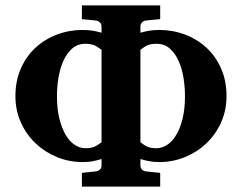

<svg xmlns="http://www.w3.org/2000/svg" viewBox="-20 -691 896 711"><path d="M356 -506.8Q348.1 -512.2 342 -516.4Q335.9 -520.5 329.6 -523.2Q323.2 -525.9 315.4 -527.3Q307.6 -528.8 295.9 -528.8Q266.6 -528.8 246.6 -510.7Q226.6 -492.7 214.1 -464.4Q201.7 -436 196.3 -401.9Q190.9 -367.7 190.9 -335Q190.9 -287.1 200 -251.2Q209 -215.3 223.6 -190.9Q238.3 -166.5 257.1 -154.3Q275.9 -142.1 295.9 -142.1Q307.6 -142.1 315.4 -143.6Q323.2 -145 329.6 -147.7Q335.9 -150.4 342 -154.5Q348.1 -158.7 356 -164.1ZM665 -335Q665 -367.7 659.7 -401.9Q654.3 -436 641.8 -464.4Q629.4 -492.7 609.4 -510.7Q589.4 -528.8 560.1 -528.8Q547.9 -528.8 540 -527.3Q532.2 -525.9 525.9 -523.2Q519.5 -520.5 513.7 -516.4Q507.8 -512.2 500 -506.8V-164.1Q507.8 -158.7 513.7 -154.5Q519.5 -150.4 525.9 -147.7Q532.2 -145 540 -143.6Q547.9 -142.1 560.1 -142.1Q579.6 -142.1 598.6 -154.3Q617.7 -166.5 632.3 -190.9Q647 -215.3 656 -251.2Q665 -287.1 665 -335ZM818.8 -335Q818.8 -282.2 798.6 -237.3Q778.3 -192.4 743.9 -159.9Q709.5 -127.4 664.6 -109.1Q619.6 -90.8 569.8 -90.8Q547.4 -90.8 530 -94.5Q512.7 -98.1 500 -102.1V-78.1Q500 -68.4 506.3 -62.7Q512.7 -57.1 521 -56.2L573.2 -50.8V0H283.2V-50.8L334 -56.2Q343.3 -57.1 349.6 -62.7Q356 -68.4 356 -78.1V-102.1Q343.3 -98.1 325.9 -94.5Q308.6 -90.8 286.1 -90.8Q236.3 -90.8 191.4 -109.1Q146.5 -127.4 112.1 -159.9Q77.6 -192.4 57.4 -237.3Q37.1 -282.2 37.1 -335Q37.1 -392.1 57.4 -437.7Q77.6 -483.4 112.1 -514.9Q146.5 -546.4 191.4 -563.2Q236.3 -580.1 286.1 -580.1Q308.6 -580.1 325.9 -576.9Q343.3 -573.7 356 -569.8V-592.8Q356 -602.5 349.6 -608.4Q343.3 -614.3 334 -615.2L283.2 -620.1V-670.9H573.2V-620.1L521 -615.2Q512.7 -614.3 506.3 -608.4Q500 -602.5 500 -592.8V-569.8Q512.7 -573.7 530 -576.9Q547.4 -580.1 569.8 -580.1Q619.6 -580.1 664.6 -563.2Q709.5 -546.4 743.9 -514.9Q778.3 -483.4 798.6 -437.7Q818.8 -392.1 818.8 -335Z"/></svg>

Font: Charis SIL Cyr
Style: Bold
Weight: 700
Foundry: SIL International
Version: Version 5.000